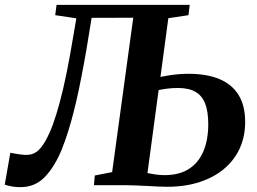

<svg xmlns="http://www.w3.org/2000/svg" viewBox="-46 -763 1058 791"><path d="M38.5 8Q20.5 8 5 5.5Q-10.5 3 -26.5 -2L-3.5 -133.5Q14 -130 29.5 -127.8Q45 -125.5 57.5 -125Q85 -123.5 104.2 -137.2Q123.5 -151 140.5 -181.5Q157 -210 171.5 -249.2Q186 -288.5 200.2 -341.5Q214.5 -394.5 228.8 -464.8Q243 -535 258 -626L268.5 -687.5L181.5 -700.5L187 -743H735.5L730.5 -700.5L647.5 -688L615 -446Q627 -448.5 645.8 -451.8Q664.5 -455 686.5 -457Q708.5 -459 730.5 -459Q806.5 -459 858.5 -437Q910.5 -415 937.2 -371.2Q964 -327.5 964 -261Q964 -201 941.8 -152Q919.5 -103 877.2 -67.5Q835 -32 775.8 -12.8Q716.5 6.5 642 6.5Q628.5 6.5 607 5.5Q585.5 4.5 560.8 3.2Q536 2 513.8 1Q491.5 0 476 0H341L344.5 -40L416 -54L503 -690L331.5 -689.5L320.5 -622.5Q310.5 -559 300 -502Q289.5 -445 279 -394.8Q268.5 -344.5 257.2 -300.8Q246 -257 234 -219.2Q222 -181.5 209.5 -150Q180.5 -78 139.8 -35Q99 8 38.5 8ZM632.5 -41.5Q692.5 -41.5 732.5 -67.2Q772.5 -93 792.2 -140.2Q812 -187.5 812 -251.5Q812 -302.5 799.5 -335.5Q787 -368.5 759.5 -384.5Q732 -400.5 687 -400.5Q662 -400.5 640.2 -397.5Q618.5 -394.5 607.5 -392L561.5 -50Q575.5 -47 594.2 -44.2Q613 -41.5 632.5 -41.5Z"/></svg>

Font: Merriweather 48pt
Style: Bold Italic
Weight: 700
Italic angle: -7.8°
Version: Version 2.101